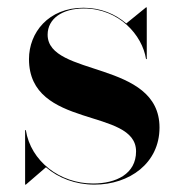

<svg xmlns="http://www.w3.org/2000/svg" viewBox="-20 -490 488 520"><path d="M50 10 104.5 -37C138.5 -7.5 184.5 10 236 10C330.5 10 412 -48 412 -144.5C412 -327.5 109 -281 109 -396C109 -439.5 149 -467 207 -467C302 -467 365.5 -395 375.5 -330H377.5V-470H375.5L322 -426.5C293 -451.5 253.5 -469 206 -469C111 -469 58.5 -401.5 58.5 -330C58.5 -139 348.5 -199.5 348.5 -80C348.5 -19 294.5 7 232 7C141.5 7 63 -54 50 -137.5H48V10Z"/></svg>

Font: Bodoni* 96pt Medium
Style: Regular
Weight: 500
Version: Version 2.3